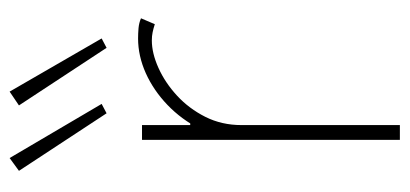

<svg xmlns="http://www.w3.org/2000/svg" viewBox="-236 -578 814 381"><g transform="rotate(-90 170.5 -387.0)"><path d="M84 0V-511.7H113.3V-416H125L105.5 -396.5Q124.5 -433.6 153.3 -461.2Q182.1 -488.8 216.3 -504.2Q250.5 -519.5 285.2 -519.5Q294.9 -519.5 305.7 -518.6Q316.4 -517.6 325.2 -513.7L313.5 -486.3Q304.2 -489.3 297.1 -490.7Q290 -492.2 281.2 -492.2Q255.9 -492.2 226.6 -479Q197.3 -465.8 171.6 -442.1Q146 -418.5 129.6 -386Q113.3 -353.5 113.3 -314.5V0ZM266.6 -582 152.3 -755.9 179.7 -774.4 285.2 -591.8ZM136.7 -582 22.5 -755.9 47.9 -774.4 155.3 -591.8Z"/></g></svg>

Font: Reddit Sans ExtraLight
Style: Regular
Weight: 250
Designer: Stephen Hutchings
Foundry: Reddit
Version: Version 1.014